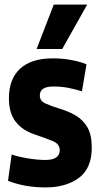

<svg xmlns="http://www.w3.org/2000/svg" viewBox="-20 -809 436 839"><path d="M15 -19 31 -134Q59 -124 101.5 -117Q144 -110 178 -110Q241 -110 241 -153Q241 -180 210.5 -192.5Q180 -205 133 -221Q78 -239 48.5 -277Q19 -315 19 -379Q19 -464 68 -509Q117 -554 211 -554Q252 -554 290.5 -547Q329 -540 358 -528L338 -410Q309 -419 279 -425Q249 -431 213 -431Q154 -431 154 -392Q154 -368 178 -357Q202 -346 244 -333Q281 -322 312 -303.5Q343 -285 362 -252.5Q381 -220 381 -164Q381 -73 324.5 -31.5Q268 10 179 10Q88 10 15 -19ZM140 -595 215 -789H361L252 -595Z"/></svg>

Font: Georama SemiCondensed
Style: Bold
Weight: 700
Width: 4
Designer: Jean-Baptiste Levee
Foundry: Production Type
Version: Version 1.000